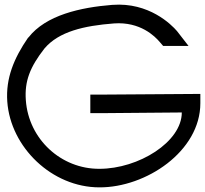

<svg xmlns="http://www.w3.org/2000/svg" viewBox="-20 -788 884 828"><path d="M415.5 -300H369.5V-380H415.5L844 -383V-343C844 -135 608.8 21 408.7 20C204 20 25.4 -153 11.4 -350C4.4 -450 39.4 -536 101.4 -626H102.4C177.5 -723 327 -756 463.8 -767H465C622.5 -779 719.2 -682 743.3 -654L793 -590H683.5L669.7 -606C647.8 -632 584.6 -695 471.9 -687C342 -677 233.8 -652 171.8 -579C109.4 -499 85.4 -438 91.4 -356C103.4 -187 244.2 -59 408.7 -60C577.7 -60 764 -176 764 -303Z"/></svg>

Font: Nordica Plus
Style: NordicaClassicLtExt
Weight: 300
Version: Version 1.01